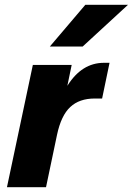

<svg xmlns="http://www.w3.org/2000/svg" viewBox="-20 -781 554 801"><path d="M9 0 117 -510H279L261 -423Q321 -519 414 -519H437L406 -370H375Q311 -370 273 -334.5Q235 -299 218 -219L172 0ZM188 -587 336 -761H514L325 -587Z"/></svg>

Font: Wix Madefor Text ExtraBold
Style: Italic
Weight: 800
Italic angle: -12°
Designer: Dalton Maag Ltd
Foundry: Dalton Maag Ltd
Version: Version 3.100